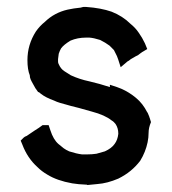

<svg xmlns="http://www.w3.org/2000/svg" viewBox="-20 -528 499 557"><path d="M229.5 -418.9Q205.1 -418.9 184.6 -410.2Q165 -398.4 157.2 -387.7Q153.3 -380.9 150.4 -372.1Q148.4 -359.4 148.4 -356.4V-352.5V-349.6Q148.4 -344.7 150.4 -341.8Q156.2 -328.1 167 -321.3Q176.8 -315.4 185.5 -309.6Q210.9 -297.9 239.3 -292Q268.6 -285.2 298.8 -275.4V-282.2Q323.2 -274.4 332 -270.5Q354.5 -260.7 374.5 -244.1Q394.5 -227.5 407.2 -202.1L408.2 -201.2L413.1 -189.5V-188.5L414.1 -186.5L418 -173.8Q411.1 -157.2 411.1 -143.1Q411.1 -128.9 408.2 -115.2Q402.3 -86.9 386.7 -61.5Q374 -44.9 358.4 -32.2Q342.8 -19.5 323.2 -9.8Q291 3.9 262.7 5.9Q237.3 8.8 233.4 8.8L232.4 7.8Q206.1 6.8 189.5 3.9Q145.5 -3.9 117.2 -21.5Q100.6 -31.2 88.9 -43Q59.6 -69.3 44.9 -108.4L40 -120.1L48.8 -128.9Q51.8 -131.8 57.6 -133.8L79.1 -148.4Q84 -151.4 92.8 -157.2Q96.7 -160.2 103.5 -165H108.4H109.4H121.1L126 -150.4Q134.8 -123 149.4 -110.4Q156.2 -104.5 165 -97.7Q171.9 -92.8 180.7 -88.9Q202.1 -82 217.8 -80.1H221.7H225.6H230.5H233.4Q247.1 -80.1 259.8 -82Q271.5 -85 284.2 -88.9Q303.7 -97.7 312.5 -110.4Q321.3 -122.1 323.2 -139.6Q323.2 -139.6 323.2 -140.6Q323.2 -156.2 315.4 -168Q310.5 -174.8 303.7 -178.7Q284.2 -194.3 247.1 -204.1Q228.5 -209 209 -214.8Q180.7 -221.7 171.9 -224.6Q163.1 -227.5 154.3 -229.5Q144.5 -232.4 136.7 -236.3Q112.3 -245.1 98.6 -255.9Q95.7 -258.8 92.8 -260.7H90.8Q81.1 -273.4 78.1 -280.3Q71.3 -292 68.8 -297.9Q66.4 -303.7 66.4 -309.6Q59.6 -326.2 59.6 -353.5Q59.6 -398.4 84 -436.5Q94.7 -452.1 110.4 -464.8Q137.7 -491.2 175.8 -500Q193.4 -503.9 213.9 -505.9H214.8Q215.8 -506.8 221.7 -507.8H223.6H229.5H230.5Q272.5 -504.9 303.7 -494.1Q335.9 -481.4 358.4 -459Q373 -447.3 382.8 -432.6Q392.6 -418.9 400.4 -402.3L407.2 -385.7L392.6 -377H391.6V-376L389.6 -375L381.8 -369.1L380.9 -368.2Q376 -366.2 373 -364.3Q365.2 -359.4 359.4 -356.4Q356.4 -353.5 354 -352.1Q351.6 -350.6 349.6 -349.6L330.1 -333Q321.3 -361.3 319.3 -365.2Q314.5 -375 310.5 -382.8Q303.7 -389.6 297.9 -395.5Q286.1 -404.3 270.5 -412.1Q252 -418 239.3 -418.9Z"/></svg>

Font: LeFont
Style: Default
Weight: 400
Designer: Leryon MEDIA
Version: Version 1.0